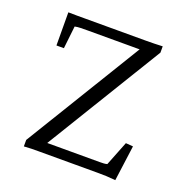

<svg xmlns="http://www.w3.org/2000/svg" viewBox="-93 -543 597 628"><g transform="rotate(20 206.0 -229.0)"><path d="M373.5 2.9Q354 1 341.3 0.5Q328.6 0 311.5 0H106.9Q92.3 0 80.6 0.2Q68.8 0.5 54.7 1.5V-21L315.4 -448.2L318.8 -426.3H122.1Q107.9 -426.3 96.9 -426Q85.9 -425.8 76.7 -423.8L67.9 -345.2H42L41.5 -460.4Q58.6 -460 72.3 -460Q85.9 -460 101.1 -460H311Q340.3 -460 369.6 -461.4V-439.5L107.9 -10.7V-35.2H305.2Q312.5 -35.2 319.6 -35.6Q326.7 -36.1 331.1 -37.6L364.7 -122.6L390.1 -120.6Z"/></g></svg>

Font: Lateef ExtraLight
Style: Regular
Weight: 200
Designer: SIL International
Foundry: SIL International
Version: Version 4.200